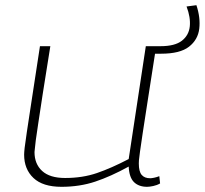

<svg xmlns="http://www.w3.org/2000/svg" viewBox="-20 -710 789 740"><path d="M217 10Q145 10 109 -24Q73 -58 73 -114Q73 -122 75 -140.5Q77 -159 83.5 -201.5Q90 -244 102 -323Q114 -402 134 -532H174Q156 -422 145 -350Q134 -278 127.5 -235Q121 -192 118 -170Q115 -148 114.5 -138.5Q114 -129 113 -124Q113 -78 142.5 -51Q172 -24 231 -24Q298 -24 353.5 -43Q409 -62 476 -97L542 -532H582Q563 -408 550 -326.5Q537 -245 530 -197Q523 -149 519.5 -125Q516 -101 515.5 -92.5Q515 -84 515 -80Q515 -49 526 -36Q537 -23 559 -23Q564 -23 574 -25Q584 -27 594 -31L597 -3Q585 4 570.5 7Q556 10 547 10Q515 10 496.5 -8Q478 -26 476 -68Q407 -30 347 -10Q287 10 217 10ZM570 -503 563 -532H599Q654 -532 681 -553Q708 -574 711.5 -608.5Q715 -643 699 -685L737 -690Q753 -642 748 -599.5Q743 -557 708.5 -530Q674 -503 601 -503Z"/></svg>

Font: Georama Extended ExtraLight
Style: Italic
Weight: 200
Width: 7
Italic angle: -9°
Designer: Jean-Baptiste Levee
Foundry: Production Type
Version: Version 1.000